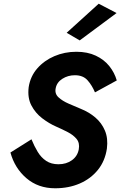

<svg xmlns="http://www.w3.org/2000/svg" viewBox="-20 -992 647 1031"><path d="M606 -922 510 -972 338 -816 408 -775ZM149 -244 36 -173Q59 -89 122 -35Q185 19 276 19Q349 19 408 -6.5Q467 -32 505.5 -79.5Q544 -127 554 -194Q561 -249 543.5 -290.5Q526 -332 492 -361Q458 -390 413 -408Q382 -421 348.5 -435.5Q315 -450 294 -469.5Q273 -489 279 -518Q285 -550 315 -569Q345 -588 382 -588Q426 -588 450 -561Q474 -534 490 -496L607 -560Q595 -602 567 -637Q539 -672 494.5 -693Q450 -714 390 -714Q327 -714 272 -690.5Q217 -667 180 -624.5Q143 -582 134 -524Q127 -467 148.5 -426Q170 -385 206.5 -357Q243 -329 282 -312Q314 -298 344 -282.5Q374 -267 391.5 -245.5Q409 -224 403 -190Q396 -153 366 -131.5Q336 -110 294 -110Q255 -110 228 -128Q201 -146 182.5 -176.5Q164 -207 149 -244Z"/></svg>

Font: Jost* 600 Semi Italic
Style: Italic
Weight: 600
Italic angle: -10°
Version: Version 3.200; ttfautohint (v0.97) -l 8 -r 50 -G 200 -x 14 -